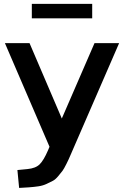

<svg xmlns="http://www.w3.org/2000/svg" viewBox="-20 -758 628 975"><path d="M460 -539.1H585L355.5 -10.7Q340.8 22.5 335.4 35.6Q330.1 48.8 317.4 74.2Q304.7 99.6 297.4 109.4Q290 119.1 275.9 136.2Q261.7 153.3 248.5 160.2Q235.4 167 216.8 175.8Q198.2 184.6 175.8 188Q153.3 191.4 126 193.4L77.1 196.3L68.4 105.5L119.1 100.6Q161.1 96.7 181.6 76.2Q202.1 55.7 223.6 5.9L231.4 -12.7L4.9 -539.1H129.9L293.9 -156.2ZM141.6 -665V-738.3H448.2V-665Z"/></svg>

Font: Min Sans SemiBold
Style: Regular
Weight: 600
Designer: Jinseong-Kim, NotoSansCJK, Nunito
Foundry: Jinseong-Kim
Version: Version 1.400;Glyphs 3.1.2 (3151)